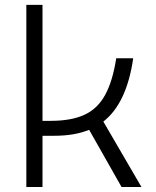

<svg xmlns="http://www.w3.org/2000/svg" viewBox="-20 -752 626 772"><path d="M85.9 0V-732.4H150.9V-266.1H184.1Q266.6 -266.1 319.6 -290.5Q372.6 -314.9 402.8 -370.4Q433.1 -425.8 447.3 -517.6H515.6Q489.3 -335.9 395.5 -263.2L548.8 0H468.8L338.4 -230Q279.8 -206.1 198.7 -206.1H150.9V0Z"/></svg>

Font: CaskaydiaMono NF Light
Style: Regular
Weight: 300
Designer: Aaron Bell
Foundry: Saja Typeworks
Version: Version 2111.001; ttfautohint (v1.8.4);Nerd Fonts 3.1.1